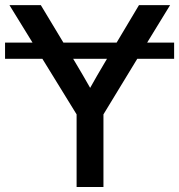

<svg xmlns="http://www.w3.org/2000/svg" viewBox="-30 -748 716 768"><path d="M666.5 -512.7V-577.6H558.6L650.4 -727.5H525.9L436.5 -577.6H223.6L133.3 -727.5H7.8L100.1 -577.6H-9.8V-512.7H139.6L276.4 -290.5V0H383.8V-290.5L519 -512.7ZM271.5 -498 262.7 -512.7H397.9L389.2 -498C368.7 -463.9 349.6 -430.2 330.6 -396.5C311.5 -430.2 292 -463.9 271.5 -498Z"/></svg>

Font: Inteeer Medium
Style: Regular
Weight: 500
Designer: Rasmus Andersson
Foundry: rsms
Version: Version 4.001;Glyphs 3.4 (3402)